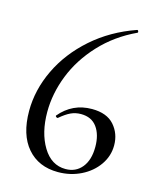

<svg xmlns="http://www.w3.org/2000/svg" viewBox="-104 -734 673 820"><g transform="rotate(15 232.5 -324.0)"><path d="M433 -159Q433 -112 405.5 -72.5Q378 -33 331.5 -10Q285 13 230 13Q144 13 94 -45Q44 -103 44 -208Q44 -301 87 -391Q130 -481 210.5 -552Q291 -623 400 -661Q404 -662 406 -657Q408 -652 405 -650Q313 -607 248.5 -537.5Q184 -468 152 -386.5Q120 -305 120 -224Q120 -132 157.5 -70Q195 -8 258 -8Q303 -8 330 -41Q357 -74 357 -132Q357 -186 333 -219Q309 -252 262 -252Q238 -252 217.5 -242.5Q197 -233 171 -211Q170 -210 168 -210Q165 -210 162 -213Q159 -216 160 -218Q216 -285 302 -285Q368 -285 400.5 -248Q433 -211 433 -159Z"/></g></svg>

Font: Cormorant Garamond Medium
Style: Regular
Weight: 500
Designer: Christian Thalmann (Catharsis Fonts)
Foundry: Catharsis Fonts
Version: Version 4.000